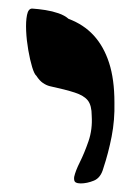

<svg xmlns="http://www.w3.org/2000/svg" viewBox="-20 -632 324 448"><path d="M168 -204Q161 -204 156.5 -206.5Q152 -209 153 -219Q156 -233 166.5 -254Q177 -275 186.5 -302.5Q196 -330 194 -362Q194 -386 185 -397.5Q176 -409 154.5 -416Q133 -423 96 -431Q88 -433 80 -438.5Q72 -444 65 -455Q60 -459 55 -475.5Q50 -492 46 -515Q42 -538 41 -560Q40 -582 43 -597Q46 -612 55 -612Q70 -611 86 -608.5Q102 -606 116.5 -601Q131 -596 140 -588Q175 -575 198.5 -549.5Q222 -524 234.5 -485.5Q247 -447 247 -393Q248 -352 240.5 -313.5Q233 -275 221 -239Q215 -217 199 -210.5Q183 -204 168 -204Z"/></svg>

Font: Noto Rashi Hebrew
Style: Bold
Weight: 700
Version: Version 1.006